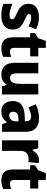

<svg xmlns="http://www.w3.org/2000/svg" viewBox="1076 -1780 713 2906"><g transform="rotate(90 1433.0 -326.5)"><path d="M427 -165Q427 -82 374 -36Q321 10 213 10Q162 10 120.5 3Q79 -4 38 -21V-159Q79 -138 125 -126Q171 -114 207 -114Q272 -114 272 -153Q272 -165 264.5 -175.5Q257 -186 234.5 -198.5Q212 -211 167 -231Q102 -260 69.5 -298Q37 -336 37 -402Q37 -479 92.5 -519Q148 -559 241 -559Q290 -559 333 -548Q376 -537 422 -515L377 -402Q343 -419 308.5 -430Q274 -441 244 -441Q192 -441 192 -410Q192 -398 199.5 -389Q207 -380 228.5 -368.5Q250 -357 293 -337Q356 -308 391.5 -271.5Q427 -235 427 -165Z M757 -121Q778 -121 798 -125.5Q818 -130 840 -138V-18Q813 -5 781 2.5Q749 10 707 10Q631 10 587.5 -31Q544 -72 544 -174V-426H480V-498L557 -547L599 -663H704V-549H833V-426H704V-180Q704 -121 757 -121Z M1409 -549V0H1286L1266 -69H1258Q1234 -28 1194.5 -9Q1155 10 1107 10Q1026 10 978 -40Q930 -90 930 -191V-549H1089V-238Q1089 -180 1105 -151Q1121 -122 1156 -122Q1212 -122 1230.5 -165.5Q1249 -209 1249 -290V-549Z M1769 -560Q1866 -560 1920 -510.5Q1974 -461 1974 -363V0H1861L1832 -73H1828Q1796 -30 1760 -10Q1724 10 1663 10Q1591 10 1550 -37Q1509 -84 1509 -165Q1509 -253 1565 -295.5Q1621 -338 1730 -343L1814 -346V-363Q1814 -440 1745 -440Q1713 -440 1678 -429.5Q1643 -419 1605 -400L1558 -511Q1601 -534 1654.5 -547Q1708 -560 1769 -560ZM1770 -248Q1716 -246 1693.5 -226Q1671 -206 1671 -171Q1671 -138 1686.5 -123.5Q1702 -109 1728 -109Q1764 -109 1789.5 -134.5Q1815 -160 1815 -204V-250Z M2397 -559Q2409 -559 2423 -557.5Q2437 -556 2448 -554L2434 -397Q2415 -403 2383 -403Q2351 -403 2323.5 -390.5Q2296 -378 2279.5 -350.5Q2263 -323 2263 -276V0H2103V-549H2224L2247 -460H2255Q2275 -499 2312.5 -529Q2350 -559 2397 -559Z M2757 -121Q2778 -121 2798 -125.5Q2818 -130 2840 -138V-18Q2813 -5 2781 2.5Q2749 10 2707 10Q2631 10 2587.5 -31Q2544 -72 2544 -174V-426H2480V-498L2557 -547L2599 -663H2704V-549H2833V-426H2704V-180Q2704 -121 2757 -121Z"/></g></svg>

Font: Noto Sans Devanagari UI SemiCondensed ExtraBold
Style: Regular
Weight: 800
Width: 4
Designer: Jelle Bosma - Monotype Design Team
Foundry: Monotype Imaging Inc.
Version: Version 2.004; ttfautohint (v1.8.4.7-5d5b)